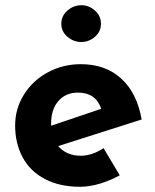

<svg xmlns="http://www.w3.org/2000/svg" viewBox="-20 -704 593 736"><path d="M377 -136 439 -32Q403 -12 363 0Q323 12 287 12Q209 12 152.5 -17.5Q96 -47 67 -100.5Q38 -154 38 -223Q38 -287 71.5 -341Q105 -395 163 -426.5Q221 -458 290 -458Q384 -458 444.5 -403Q505 -348 523 -246L203 -144Q235 -107 290 -107Q332 -107 377 -136ZM176 -231V-222L368 -287Q347 -349 279 -349Q232 -349 204 -317Q176 -285 176 -231ZM292 -684Q321 -684 344 -663.5Q367 -643 367 -613Q367 -583 344 -563Q321 -543 292 -543Q262 -543 238.5 -563Q215 -583 215 -613Q215 -643 238.5 -663.5Q262 -684 292 -684Z"/></svg>

Font: Josefin Sans
Style: Bold
Weight: 700
Designer: Santiago Orozco
Foundry: Typemade
Version: Version 2.000